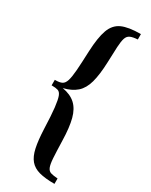

<svg xmlns="http://www.w3.org/2000/svg" viewBox="-205 -674 684 871"><g transform="rotate(30 136.5 -238.5)"><path d="M254 154Q204.8 154 173.8 145.6Q142.7 137.1 125 116.1Q107.3 95.2 99.2 57.7Q91.1 20.2 88.7 -37.9Q86.3 -108.1 81.9 -146.8Q77.4 -185.5 71 -202.4Q64.5 -219.4 52.8 -223Q41.1 -226.6 23.4 -226.6H19.4V-255.6H23.4Q44.4 -255.6 56.5 -261.7Q68.5 -267.7 74.6 -287.1Q80.6 -306.5 83.5 -344Q86.3 -381.5 88.7 -444.4Q91.9 -518.5 106.5 -558.9Q121 -599.2 155.2 -614.9Q189.5 -630.6 254 -630.6V-602.4Q229 -600.8 215.7 -594.8Q202.4 -588.7 197.2 -572.6Q191.9 -556.5 190.3 -525.8Q188.7 -495.2 187.1 -444.4Q184.7 -378.2 173.4 -337.1Q162.1 -296 137.1 -273.8Q112.1 -251.6 69.4 -241.1Q112.1 -233.9 137.5 -210.9Q162.9 -187.9 174.2 -145.2Q185.5 -102.4 187.1 -33.9Q188.7 23.4 190.7 55.2Q192.7 87.1 198.8 101.6Q204.8 116.1 217.7 120.2Q230.6 124.2 254 125.8Z"/></g></svg>

Font: Playfair SemiBold
Style: Regular
Weight: 600
Designer: Claus Eggers Sørensen
Foundry: Claus Eggers Sørensen
Version: Version 2.001;gftools[0.9.30]